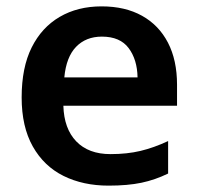

<svg xmlns="http://www.w3.org/2000/svg" viewBox="-20 -573 622 603"><path d="M299 -553Q373 -553 426 -523.5Q479 -494 507.5 -439Q536 -384 536 -307V-241H179Q181 -169 219.5 -129Q258 -89 327 -89Q379 -89 421 -99Q463 -109 508 -130V-28Q467 -8 424 1Q381 10 321 10Q241 10 179.5 -20.5Q118 -51 83 -113Q48 -175 48 -267Q48 -361 79.5 -424Q111 -487 167.5 -520Q224 -553 299 -553ZM300 -458Q250 -458 219 -426Q188 -394 182 -330H412Q411 -386 384 -422Q357 -458 300 -458Z"/></svg>

Font: Noto Sans Sora Sompeng SemiBold
Style: Regular
Weight: 600
Version: Version 2.101